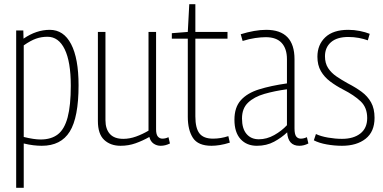

<svg xmlns="http://www.w3.org/2000/svg" viewBox="-20 -684 1824 914"><path d="M57 210V-539H91L92 -500Q153 -542 217 -542Q283 -542 318.5 -474Q354 -406 354 -278Q354 -125 312 -57.5Q270 10 179 10Q160 10 139 7.5Q118 5 93 -1V210ZM173 -20Q224 -20 255.5 -44.5Q287 -69 302 -125.5Q317 -182 317 -276Q317 -390 288 -449.5Q259 -509 206 -509Q177 -509 151.5 -500Q126 -491 93 -468V-32Q142 -20 173 -20Z M554 10Q506 10 476 -18Q446 -46 446 -108V-532H482V-112Q482 -70 503 -46.5Q524 -23 567 -23Q597 -23 627.5 -34Q658 -45 687 -62V-532H723V-68Q723 -44 731.5 -34Q740 -24 753 -24Q768 -24 782 -31L789 -1Q767 10 745 10Q726 10 711 -0.5Q696 -11 691 -32Q659 -14 625.5 -2Q592 10 554 10Z M987 10Q923 10 898.5 -27.5Q874 -65 874 -128V-500H798V-526L874 -532L881 -664H910V-532H1063V-500H910V-130Q910 -74 929.5 -49Q949 -24 994 -24Q1031 -24 1067 -36L1074 -5Q1049 3 1027 6.5Q1005 10 987 10Z M1096 -114Q1096 -173 1126.5 -207Q1157 -241 1213 -258.5Q1269 -276 1346 -287V-402Q1346 -452 1321 -479.5Q1296 -507 1245 -507Q1223 -507 1195 -503Q1167 -499 1135 -489L1126 -521Q1158 -531 1189 -536.5Q1220 -542 1247 -542Q1382 -542 1382 -402V-73Q1382 -45 1390 -34.5Q1398 -24 1412 -24Q1426 -24 1441 -31L1448 -1Q1427 10 1405 10Q1351 10 1347 -54Q1321 -29 1285 -9.5Q1249 10 1203 10Q1154 10 1125 -22Q1096 -54 1096 -114ZM1132 -120Q1132 -72 1153.5 -46.5Q1175 -21 1212 -21Q1250 -21 1285.5 -41Q1321 -61 1346 -88V-259Q1287 -251 1238.5 -237Q1190 -223 1161 -195.5Q1132 -168 1132 -120Z M1474 -16 1484 -46Q1507 -35 1541.5 -29Q1576 -23 1608 -23Q1663 -23 1695.5 -48.5Q1728 -74 1728 -122Q1728 -172 1697 -201.5Q1666 -231 1613 -258Q1580 -275 1552 -296Q1524 -317 1507.5 -345.5Q1491 -374 1491 -414Q1491 -471 1528.5 -506.5Q1566 -542 1638 -542Q1666 -542 1693 -536.5Q1720 -531 1740 -523L1731 -492Q1712 -499 1688 -503.5Q1664 -508 1638 -508Q1584 -508 1555.5 -483Q1527 -458 1527 -416Q1527 -383 1542 -360Q1557 -337 1582 -320Q1607 -303 1636 -287Q1673 -268 1701.5 -247Q1730 -226 1746.5 -196.5Q1763 -167 1763 -123Q1763 -57 1720.5 -23.5Q1678 10 1608 10Q1572 10 1535.5 3.5Q1499 -3 1474 -16Z"/></svg>

Font: Georama SemiCondensed ExtraLight
Style: Regular
Weight: 200
Width: 4
Designer: Jean-Baptiste Levee
Foundry: Production Type
Version: Version 1.000